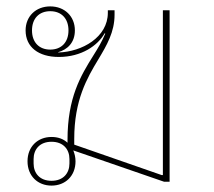

<svg xmlns="http://www.w3.org/2000/svg" viewBox="-20 -568 668 600"><path d="M141 12C184 12 216 -18 216 -64C216 -77 213 -88 209 -98L493 0H510V-536H489V-21H485L212 -116V-134C212 -255 252 -324 287 -382C314 -427 338 -468 338 -522V-536H317V-528C317 -452 237 -406 162 -404V-405C190 -413 214 -434 214 -473C214 -517 182 -548 137 -548C92 -548 60 -517 60 -473C60 -421 100 -390 164 -390C235 -390 286 -426 307 -464L309 -463C298 -437 287 -419 272 -395C232 -331 191 -263 191 -131V-122C178 -134 161 -140 141 -140C98 -140 66 -110 66 -64C66 -18 98 12 141 12ZM141 -3C104 -3 85 -27 85 -57V-71C85 -101 104 -125 141 -125C178 -125 197 -101 197 -71V-57C197 -27 178 -3 141 -3ZM137 -413C102 -413 80 -436 80 -473C80 -510 102 -533 137 -533C172 -533 194 -510 194 -473C194 -436 172 -413 137 -413Z"/></svg>

Font: IBM Plex Sans Thai Looped Thin
Style: Regular
Weight: 100
Designer: Mike Abbink, Paul van der Laan, Pieter van Rosmalen, Ben Mitchell, Mark Frömberg
Foundry: Bold Monday
Version: Version 1.1